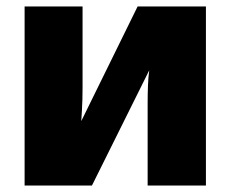

<svg xmlns="http://www.w3.org/2000/svg" viewBox="-20 -573 712 593"><path d="M235 -338Q235 -321 235 -302.5Q235 -284 234.5 -266Q234 -248 233 -231Q232 -214 231 -199L405 -553H616V0H436V-200Q436 -226 436 -254Q436 -282 437 -308.5Q438 -335 441 -356L264 0H56V-553H235Z"/></svg>

Font: Noto Sans Display Black
Style: Regular
Weight: 900
Designer: Monotype Design Team
Foundry: Monotype Imaging Inc.
Version: Version 2.003